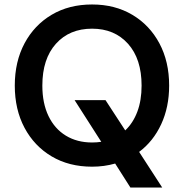

<svg xmlns="http://www.w3.org/2000/svg" viewBox="-20 -732 821 857"><path d="M391 12Q288 12 210.5 -34Q133 -80 89.5 -161.5Q46 -243 46 -350Q46 -457 89.5 -538.5Q133 -620 210.5 -666Q288 -712 391 -712Q493 -712 570.5 -666Q648 -620 691.5 -538.5Q735 -457 735 -350Q735 -254 699.5 -177.5Q664 -101 601 -54L704 105H562L494 -2Q445 12 391 12ZM391 -96Q412 -96 432 -99L313 -285H451L539 -150Q574 -183 593 -233.5Q612 -284 612 -350Q612 -469 551.5 -536.5Q491 -604 391 -604Q290 -604 229.5 -536.5Q169 -469 169 -350Q169 -271 196.5 -214Q224 -157 274 -126.5Q324 -96 391 -96Z"/></svg>

Font: DM Sans SemiBold
Style: Regular
Weight: 600
Designer: Colophon Foundry, Jonny Pinhorn
Foundry: Colophon Foundry
Version: Version 4.004; ttfautohint (v1.8.4.7-5d5b)